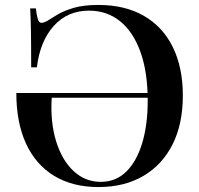

<svg xmlns="http://www.w3.org/2000/svg" viewBox="-20 -742 805 776"><path d="M378 14Q273 14 198.5 -31.5Q124 -77 85 -162Q46 -247 46 -366H621L622 -347H189Q183 -249 206.5 -172Q230 -95 277 -51Q324 -7 387 -7Q448 -7 490 -48Q532 -89 554.5 -163Q577 -237 577 -335Q577 -451 547.5 -532.5Q518 -614 465 -656.5Q412 -699 340 -699Q253 -699 197.5 -637.5Q142 -576 129 -470H106Q106 -565 105 -618.5Q104 -672 102 -708H125Q130 -664 138.5 -654Q147 -644 170 -657Q186 -667 211.5 -682.5Q237 -698 277 -710Q317 -722 378 -722Q485 -722 561.5 -678Q638 -634 678.5 -551.5Q719 -469 719 -356Q719 -241 677.5 -158.5Q636 -76 559.5 -31Q483 14 378 14Z"/></svg>

Font: Playfair Display SemiBold
Style: Regular
Weight: 600
Designer: Claus Eggers Sørensen
Foundry: Claus Eggers Sørensen
Version: Version 1.203